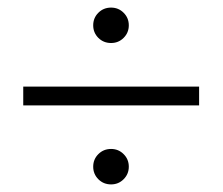

<svg xmlns="http://www.w3.org/2000/svg" viewBox="-20 -586 589 508"><path d="M320.8 -519Q320.8 -499.5 307.1 -485.8Q293.5 -472.2 273.9 -472.2Q253.9 -472.2 240.2 -485.8Q226.6 -499.5 226.6 -519Q226.6 -538.6 240.2 -552.2Q253.9 -565.9 273.9 -565.9Q293.5 -565.9 307.1 -552.2Q320.8 -538.6 320.8 -519ZM320.8 -145Q320.8 -125.5 307.1 -111.8Q293.5 -98.1 273.9 -98.1Q253.9 -98.1 240.2 -111.8Q226.6 -125.5 226.6 -145Q226.6 -164.6 240.2 -178.2Q253.9 -191.9 273.9 -191.9Q293.5 -191.9 307.1 -178.2Q320.8 -164.6 320.8 -145ZM506.8 -356.9V-307.1H41.5V-356.9Z"/></svg>

Font: Liberation Serif
Style: Regular
Weight: 400
Designer: Steve Matteson
Foundry: Ascender Corporation
Version: Version 2.1.5